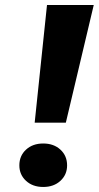

<svg xmlns="http://www.w3.org/2000/svg" viewBox="-20 -720 393 764"><path d="M167 -700 118 -232H242L353 -700ZM57 -62Q57 -25 83.5 -0.5Q110 24 152 24Q194 24 220.5 -0.5Q247 -25 247 -62Q247 -100 220.5 -124.5Q194 -149 152 -149Q110 -149 83.5 -124.5Q57 -100 57 -62Z"/></svg>

Font: Jost* 700 Bold Italic
Style: Bold Italic
Weight: 700
Italic angle: -10°
Version: Version 3.200; ttfautohint (v0.97) -l 8 -r 50 -G 200 -x 14 -